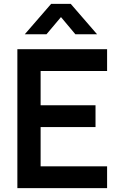

<svg xmlns="http://www.w3.org/2000/svg" viewBox="-20 -975 625 995"><path d="M296 -886.5 370.5 -797.5H483L346.5 -955H245L108.5 -797.5H221ZM535 0V-113H190.5V-316.5H475V-429.5H190.5V-607H535V-720H70V0Z"/></svg>

Font: Hauora
Style: Bold
Weight: 700
Designer: Wayne Shih
Foundry: WCYS
Version: Version 1.001;hotconv 1.0.109;makeotfexe 2.5.65596